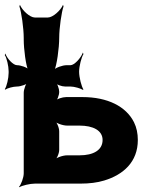

<svg xmlns="http://www.w3.org/2000/svg" viewBox="-52 -755 612 801"><path d="M278 -456C278 -479 288 -517 296 -529L294 -536C285 -512 258 -483 242 -483H226C209 -483 180 -473 171 -462L174 -459C185 -481 195 -555 195 -597C195 -639 205 -706 213 -728L211 -735C201 -711 168 -682 148 -682H93C73 -682 41 -711 31 -735L29 -728C37 -706 47 -638 47 -596V-590C47 -550 56 -481 66 -461L69 -464C61 -474 34 -483 19 -483C3 -483 -22 -510 -30 -532L-32 -525C-24 -514 -16 -479 -16 -458V-451C-16 -429 -24 -394 -32 -383L-30 -381C-22 -387 3 -394 19 -394C34 -394 61 -403 69 -413L66 -416C56 -408 47 -382 47 -368V-32C47 -14 36 15 27 25L29 26C40 19 73 11 94 11H284C320 11 354 7 383 -2C462 -26 523 -79 523 -171C523 -198 518 -223 507 -245C474 -311 397 -350 292 -350H224C209 -350 183 -342 174 -332L177 -329C187 -336 195 -358 195 -372C195 -385 187 -408 177 -415L174 -412C182 -402 206 -394 220 -394H242C258 -394 285 -386 294 -380L296 -382C288 -394 278 -432 278 -456ZM376 -171C376 -129 338 -107 280 -107H228C209 -107 178 -96 169 -83L171 -81C184 -89 195 -114 195 -130V-207C195 -223 184 -249 171 -257L169 -255C178 -242 209 -231 228 -231H280C336 -231 376 -211 376 -171Z"/></svg>

Font: Asimov
Style: EdgeExtreme
Weight: 500
Designer: Google
Version: Version 2.000980: 2014